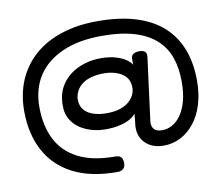

<svg xmlns="http://www.w3.org/2000/svg" viewBox="-80 -694 1076 932"><g transform="rotate(-10 457.5 -228.0)"><path d="M426 141Q295 141 207 95.5Q119 50 75 -33.5Q31 -117 31 -229Q31 -311 59.5 -378.5Q88 -446 142.5 -495Q197 -544 276.5 -570.5Q356 -597 457 -597Q567 -597 647.5 -571.5Q728 -546 780 -498Q832 -450 857.5 -382Q883 -314 883 -230Q883 -165 867 -112.5Q851 -60 821.5 -23Q792 14 753.5 34Q715 54 670 54Q614 54 580.5 21.5Q547 -11 550 -64Q552 -78 553.5 -94Q555 -110 556 -124Q547 -111 527.5 -99.5Q508 -88 477.5 -80.5Q447 -73 405 -73Q367 -73 333 -83.5Q299 -94 273.5 -113Q248 -132 233.5 -160Q219 -188 220 -224Q220 -231 220 -236Q220 -241 221 -244Q224 -284 242.5 -316Q261 -348 291 -370.5Q321 -393 359.5 -405Q398 -417 440 -417Q485 -417 517 -407Q549 -397 567.5 -383Q586 -369 591 -358V-391Q593 -406 604 -412Q615 -418 634 -418Q650 -418 659 -410Q668 -402 666 -385L625 -69Q624 -47 636 -34Q648 -21 675 -21Q702 -21 726.5 -35Q751 -49 769.5 -76.5Q788 -104 798.5 -144Q809 -184 809 -237Q809 -303 791 -355.5Q773 -408 732 -445.5Q691 -483 625.5 -503Q560 -523 465 -523Q350 -523 269.5 -487Q189 -451 148 -387Q107 -323 107 -235Q107 -143 141 -75.5Q175 -8 246 28.5Q317 65 426 65Q441 65 449 69Q457 73 461 81Q465 89 465 103Q465 118 459.5 126Q454 134 445.5 137.5Q437 141 426 141ZM425 -149Q454 -149 479 -155Q504 -161 522.5 -173Q541 -185 553 -202.5Q565 -220 568 -243V-251Q568 -274 559 -290.5Q550 -307 533 -318.5Q516 -330 493 -336Q470 -342 443 -342Q413 -342 387 -336Q361 -330 342 -317.5Q323 -305 311.5 -287Q300 -269 297 -246V-237Q297 -209 312.5 -189Q328 -169 357 -159Q386 -149 425 -149Z"/></g></svg>

Font: Fredoka SemiExpanded
Style: Regular
Weight: 400
Width: 6
Designer: Ben Nathan
Foundry: Milena B. Brandão, Ben Nathan
Version: Version 2.001